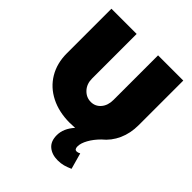

<svg xmlns="http://www.w3.org/2000/svg" viewBox="-254 -853 1249 1249"><g transform="rotate(45 370.5 -228.5)"><path d="M701 -701V-291Q701 -216 673.5 -155Q646 -94 595 -53Q559 -17 538 21Q517 59 517 88Q517 116 536 116Q548 116 562 108L593 219Q566 231 542.5 237.5Q519 244 490 244Q437 244 403.5 216Q370 188 370 132Q370 71 421 14Q391 16 373 16Q274 16 198.5 -22Q123 -60 81.5 -129.5Q40 -199 40 -291V-701H272V-291Q272 -241 302 -209Q332 -177 374 -177Q415 -177 442 -208.5Q469 -240 469 -291V-701Z"/></g></svg>

Font: Gontserrat Black
Style: Regular
Weight: 900
Designer: Julieta Ulanovsky
Foundry: Julieta Ulanovsky
Version: Version 6.001